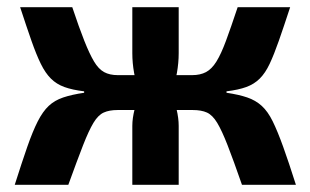

<svg xmlns="http://www.w3.org/2000/svg" viewBox="-20 -514 863 534"><path d="M787 -494Q769 -439 755.5 -400.5Q742 -362 730 -336.5Q718 -311 702.5 -295.5Q687 -280 665 -272Q643 -264 610 -260V-256Q644 -251 667.5 -243Q691 -235 708 -219.5Q725 -204 738.5 -176.5Q752 -149 767.5 -106Q783 -63 803 0H653Q629 -69 613 -110Q597 -151 584 -172.5Q571 -194 555.5 -201Q540 -208 516 -208L514 -305Q537 -305 553 -313.5Q569 -322 582 -343Q595 -364 608.5 -400.5Q622 -437 641 -494ZM181 -494Q200 -437 214.5 -400.5Q229 -364 241.5 -343Q254 -322 269.5 -313.5Q285 -305 308 -305L307 -208Q284 -208 268.5 -201Q253 -194 240 -172.5Q227 -151 211 -110Q195 -69 170 0H21Q41 -63 56 -106Q71 -149 85 -176.5Q99 -204 115.5 -219.5Q132 -235 156 -243Q180 -251 214 -256V-260Q181 -264 159 -272Q137 -280 121.5 -295.5Q106 -311 93.5 -336.5Q81 -362 67.5 -400.5Q54 -439 36 -494ZM376 -305V-208H283V-305ZM477 -494V-366Q477 -339 472 -311Q467 -283 457 -259Q465 -236 471 -210.5Q477 -185 477 -164V0H348V-164Q348 -185 354.5 -210.5Q361 -236 368 -259Q358 -283 353 -311Q348 -339 348 -366V-494ZM540 -305V-208H450V-305Z"/></svg>

Font: Exo 2
Style: Bold
Weight: 700
Designer: Natanael Gama
Foundry: Natanael Gama
Version: Version 2.010